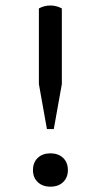

<svg xmlns="http://www.w3.org/2000/svg" viewBox="-20 -684 373 711"><path d="M153.8 -206.1 124 -372.6V-652.8Q144 -663.6 166.5 -663.6Q189 -663.6 209 -652.8V-372.6L179.2 -206.1ZM102.1 -54.2Q102.1 -82.5 119.9 -99.4Q137.7 -116.2 166.5 -116.2Q195.8 -116.2 213.6 -99.4Q231.4 -82.5 231.4 -54.2Q231.4 -26.4 213.6 -9.5Q195.8 7.3 166.5 7.3Q137.7 7.3 119.9 -9.5Q102.1 -26.4 102.1 -54.2Z"/></svg>

Font: PT Astra Serif
Style: Regular
Weight: 400
Designer: A.Korolkova, I. Chaeva
Foundry: ParaType Ltd
Version: Version 1.002